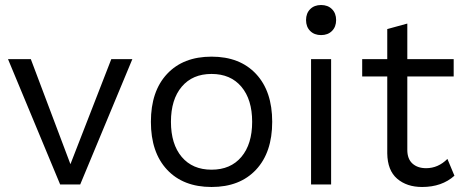

<svg xmlns="http://www.w3.org/2000/svg" viewBox="-20 -736 1853 766"><path d="M508 -500 300 0H230H220L12 -500H103L261 -81L424 -500Z M1066 -250Q1066 -128 1001.5 -59Q937 10 824 10Q711 10 646.5 -59Q582 -128 582 -250Q582 -372 646.5 -441Q711 -510 824 -510Q937 -510 1001.5 -441Q1066 -372 1066 -250ZM662 -250Q662 -161 705 -110Q748 -59 824 -59Q900 -59 943 -110Q986 -161 986 -250Q986 -339 943 -390Q900 -441 824 -441Q748 -441 705 -390Q662 -339 662 -250Z M1201 -656Q1201 -683 1217.5 -699.5Q1234 -716 1261 -716Q1288 -716 1304.5 -699.5Q1321 -683 1321 -656Q1321 -629 1304.5 -612.5Q1288 -596 1261 -596Q1234 -596 1217.5 -612.5Q1201 -629 1201 -656ZM1301 0H1221V-500H1301Z M1793 -35Q1743 10 1664 10Q1603 10 1564.5 -23Q1526 -56 1525 -124V-431H1425V-500H1525V-620L1605 -642V-500H1790V-431H1605V-138Q1605 -102 1625.5 -83.5Q1646 -65 1680 -65Q1728 -65 1765 -102Z"/></svg>

Font: Work Sans
Style: Regular
Weight: 400
Designer: Wei Huang
Foundry: Wei Huang
Version: Version 1.500; ttfautohint (v1.6)